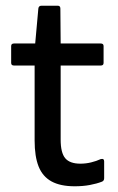

<svg xmlns="http://www.w3.org/2000/svg" viewBox="-20 -640 414 671"><path d="M241 11Q191 11 160 -6Q129 -23 115 -58Q101 -93 101 -149V-411H29Q19 -411 19 -420V-479Q19 -488 29 -488H103L114 -610Q115 -620 125 -620H182Q191 -620 191 -610L192 -488H332Q342 -488 342 -479V-420Q342 -411 332 -411H192V-152Q192 -106 208 -87Q224 -68 261 -68Q280 -68 298.5 -72.5Q317 -77 332 -84Q344 -87 344 -76V-17Q344 -8 336 -5Q318 2 294 6.5Q270 11 241 11Z"/></svg>

Font: Sofia Sans Semi Condensed Medium
Style: Regular
Weight: 500
Designer: Botio Nikoltchev, Ani Petrova
Foundry: lettersoup
Version: Version 4.100